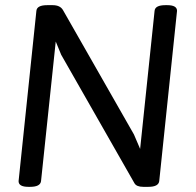

<svg xmlns="http://www.w3.org/2000/svg" viewBox="-20 -722 759 744"><path d="M628 -702Q666 -702 666 -680L597 -20Q594 2 555 2H535Q509 2 501 -12L217 -510L196 -561L139 -20Q136 2 97 2H90Q52 2 52 -20L121 -680Q123 -702 163 -702H184Q213 -702 224 -683L499 -201L523 -145L579 -680Q581 -702 621 -702Z"/></svg>

Font: Asap
Style: Italic
Weight: 400
Italic angle: -6°
Designer: Pablo Cosgaya
Foundry: Pablo Cosgaya
Version: Version 1.007;PS 001.007;hotconv 1.0.70;makeotf.lib2.5.58329